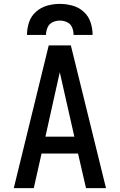

<svg xmlns="http://www.w3.org/2000/svg" viewBox="-20 -969 616 989"><path d="M51 0H154L194 -178H382L423 0H526L345 -735H231ZM214 -265 264 -490Q270 -517 276 -543.5Q282 -570 288 -597Q294 -570 300 -543.5Q306 -517 312 -490L363 -265ZM119 -789H217Q217 -809 225 -827.5Q233 -846 251 -854.5Q269 -863 288 -863Q308 -863 326 -854.5Q344 -846 351.5 -827.5Q359 -809 359 -789H457Q457 -822 446.5 -854Q436 -886 411 -908.5Q386 -931 353.5 -940Q321 -949 288 -949Q255 -949 223 -940Q191 -931 165.5 -908.5Q140 -886 129.5 -854Q119 -822 119 -789Z"/></svg>

Font: Iosevka Sparkle Medium
Style: Regular
Weight: 500
Designer: Belleve Invis
Foundry: Belleve Invis
Version: Version 4.5.0; ttfautohint (v1.8.3)